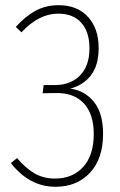

<svg xmlns="http://www.w3.org/2000/svg" viewBox="-20 -713 466 743"><path d="M194.8 9.8Q93.8 9.8 22 -82L45.9 -101.1Q79.1 -62 113.8 -42Q148.4 -22 192.9 -22Q260.7 -22 301.8 -66.9Q342.8 -111.8 342.8 -194.8Q342.8 -271.5 304.4 -313Q266.1 -354.5 194.8 -353L145 -352.1L148.9 -383.8H191.9Q252.9 -383.8 289.6 -420.9Q326.2 -458 326.2 -525.9Q326.2 -589.4 294.7 -624.8Q263.2 -660.2 205.1 -660.2Q130.4 -660.2 63 -587.9L41 -608.9Q79.1 -650.9 118.7 -671.9Q158.2 -692.9 207 -692.9Q279.3 -692.9 320.6 -647.7Q361.8 -602.5 361.8 -526.9Q361.8 -460.9 332.5 -422.4Q303.2 -383.8 252 -370.1Q308.6 -362.3 343.8 -318.4Q378.9 -274.4 378.9 -195.8Q378.9 -98.6 328.1 -44.4Q277.3 9.8 194.8 9.8Z"/></svg>

Font: Fira Sans Compressed UltraLight
Style: Regular
Weight: 200
Width: 1
Designer: Carrois Corporate & Edenspiekermann AG
Foundry: Carrois Corporate GbR & Edenspiekermann AG
Version: Version 4.203;PS 004.203;hotconv 1.0.88;makeotf.lib2.5.64775